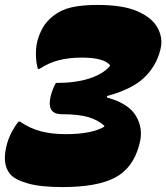

<svg xmlns="http://www.w3.org/2000/svg" viewBox="-28 -740 676 780"><path d="M368 -720Q473 -720 532 -693.5Q591 -667 612.5 -626.5Q634 -586 625 -545L623 -536Q606 -470 556.5 -423.5Q507 -377 407 -350L406 -344Q495 -320 525 -268Q555 -216 539 -157L536 -146Q511 -56 438.5 -18Q366 20 225 20Q137 20 84.5 5Q32 -10 13 -33Q-23 -76 2 -161Q9 -184 21.5 -207Q34 -230 47 -246H53Q94 -218 138.5 -206.5Q183 -195 238 -195Q344 -195 395 -225L396 -229Q371 -252 331.5 -264Q292 -276 223 -276Q160 -276 178 -350Q185 -378 199 -403Q279 -403 334.5 -421Q390 -439 418 -471L419 -475Q394 -506 305 -506Q253 -506 211.5 -495.5Q170 -485 132 -460H126Q119 -482 118 -514Q117 -546 124 -574Q131 -600 145 -626Q159 -652 189 -676Q221 -701 264 -710.5Q307 -720 368 -720Z"/></svg>

Font: Recursive Sn Csl St XBk
Style: Italic
Weight: 1000
Italic angle: -15°
Version: Version 1.085;hotconv 1.1.0;makeotfexe 2.6.0; ttfautohint (v